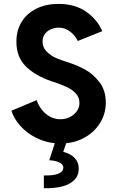

<svg xmlns="http://www.w3.org/2000/svg" viewBox="-20 -748 614 1011"><path d="M313.5 133.8Q313.5 118.7 293.7 108.2Q273.9 97.7 239.3 95.7L268.6 6.3Q214.4 0.5 167.2 -23.9Q120.1 -48.3 86.9 -85.4Q53.7 -122.6 40 -165L172.9 -220.7Q181.6 -194.8 199 -171.9Q216.3 -148.9 241.7 -134.5Q267.1 -120.1 297.9 -120.1Q324.2 -120.1 347.4 -131.3Q370.6 -142.6 384.5 -162.4Q398.4 -182.1 398.4 -206.1Q398.4 -235.8 378.4 -256.6Q358.4 -277.3 332 -289.6Q305.7 -301.8 266.6 -315.4Q260.7 -316.4 251 -320.3Q166 -349.1 116 -398.4Q65.9 -447.8 66.4 -529.3Q66.4 -588.9 94.5 -633.8Q122.6 -678.7 172.9 -703.1Q223.1 -727.5 288.1 -727.5Q373.5 -727.5 432.4 -687.3Q491.2 -647 518.6 -584L389.6 -532.2Q383.3 -546.9 369.6 -562.7Q356 -578.6 335.2 -590.6Q314.5 -602.5 289.1 -602.5Q267.6 -602.1 248 -593.8Q228.5 -585.4 216.3 -569.1Q204.1 -552.7 204.1 -529.3Q204.1 -497.1 227.1 -475.1Q250 -453.1 277.1 -441.7Q304.2 -430.2 343.8 -418Q387.2 -403.8 428.2 -381.6Q469.2 -359.4 503.2 -315.9Q537.1 -272.5 537.1 -208Q537.1 -152.3 510 -105.7Q482.9 -59.1 435.5 -29.5Q388.2 0 328.6 6.3L313 51.3Q351.6 61.5 373.3 84.2Q395 106.9 394.5 140.6Q395 189.5 349.1 217Q303.2 244.6 210.9 243.2V175.8Q262.7 177.2 288.1 166.3Q313.5 155.3 313.5 133.8Z"/></svg>

Font: Reddit Sans Fudge
Style: Bold
Weight: 700
Designer: Stephen Hutchings
Foundry: Reddit
Version: Version 1.013